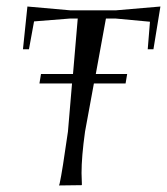

<svg xmlns="http://www.w3.org/2000/svg" viewBox="-20 -565 515 592"><path d="M50.8 -413.1 64.5 -544.9 196.3 -533.2H337.9L474.6 -544.9L453.1 -413.1H435.5L442.4 -498L336.9 -507.8H306.6L275.4 -336.9H372.1L367.2 -307.6H269.5L242.2 -159.2Q231.4 -82 231.4 -31.2Q231.4 -23.4 232.4 0V5.9L162.1 6.8L164.1 0Q171.9 -35.2 189.5 -159.2L202.1 -307.6H101.6L106.4 -336.9H205.1L219.7 -507.8H195.3L85 -499L69.3 -413.1Z"/></svg>

Font: Kleymisska
Style: Regular
Weight: 500
Italic angle: -8°
Designer: gluk
Foundry: gluk
Version: Version 0.298